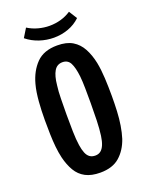

<svg xmlns="http://www.w3.org/2000/svg" viewBox="-158 -932 783 1016"><g transform="rotate(-20 233.5 -423.5)"><path d="M227 5Q177 5 144 -12.5Q111 -30 91.5 -63Q72 -96 61 -141Q54 -171 50.5 -205Q47 -239 46 -277.5Q45 -316 45 -357Q45 -384 46 -410Q47 -436 49 -460.5Q51 -485 54.5 -508.5Q58 -532 64 -554Q82 -621 123.5 -663.5Q165 -706 241 -706Q294 -706 327 -686Q360 -666 379.5 -630Q399 -594 409 -546Q417 -505 419.5 -456Q422 -407 422 -356Q422 -312 420 -270.5Q418 -229 412 -192Q406 -155 396 -123Q376 -65 336 -30Q296 5 227 5ZM233 -89Q251 -89 263.5 -99Q276 -109 284 -128.5Q292 -148 296 -177Q301 -213 302.5 -261Q304 -309 304 -359Q304 -402 303.5 -441.5Q303 -481 300 -510Q294 -562 280.5 -587.5Q267 -613 237 -613Q206 -613 190 -586Q174 -559 169 -508Q167 -492 165.5 -473Q164 -454 164 -433Q164 -412 163.5 -389.5Q163 -367 163 -346Q163 -296 164 -250Q165 -204 170 -171Q174 -144 181.5 -125.5Q189 -107 201.5 -98Q214 -89 233 -89ZM241 -750Q200 -750 160.5 -763Q121 -776 89 -802L119 -851Q146 -834 177.5 -825.5Q209 -817 240 -817Q274 -817 305 -826Q336 -835 361 -852L390 -806Q361 -778 322 -764Q283 -750 241 -750Z"/></g></svg>

Font: Truculenta
Style: Bold
Weight: 700
Designer: Ivan Castro, Eva Sanz & Omnibus-Type Team
Foundry: Omnibus-Type
Version: Version 1.002